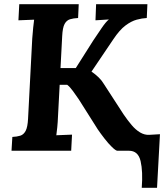

<svg xmlns="http://www.w3.org/2000/svg" viewBox="-20 -720 798 917"><path d="M657 177Q663 99 651.5 49.5Q640 0 596 0H540Q532 -1 514.5 -18Q497 -35 478.5 -59Q460 -83 447 -102L356 -246Q343 -265 328.5 -285Q314 -305 301 -315Q300 -315 287 -315Q274 -315 265 -315L257 -164Q256 -137 253.5 -112Q251 -87 249 -74L324 -77L320 0H35L39 -66Q61 -67 77 -72Q93 -77 102.5 -95Q112 -113 114 -153L134 -536Q136 -563 138.5 -588Q141 -613 143 -626L68 -623L72 -700H356L353 -634Q331 -633 314.5 -628Q298 -623 288.5 -605.5Q279 -588 277 -547L269 -395H342L425 -526Q445 -556 465.5 -586Q486 -616 499 -626V-627L436 -623L439 -700H684L681 -634Q659 -633 633 -626Q607 -619 579 -598Q551 -577 521 -532L417 -378Q436 -365 451 -350.5Q466 -336 476 -319L570 -174Q589 -146 608.5 -123Q628 -100 649 -87.5Q670 -75 692 -76Q705 -77 718 -77.5Q731 -78 744 -79L730 177Z"/></svg>

Font: Lora Italic
Style: Italic
Weight: 400
Italic angle: -3°
Designer: Olga Karpushina, Alexei Vanyashin (Cyrillic)
Foundry: Cyreal
Version: Version 2.210; ttfautohint (v1.8.1.43-b0c9)